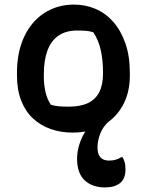

<svg xmlns="http://www.w3.org/2000/svg" viewBox="-20 -567 640 837"><path d="M303 -547Q352 -547 396 -528.5Q440 -510 473.5 -472Q507 -434 526.5 -378.5Q546 -323 546 -250V-237Q546 -162 514.5 -106Q483 -50 427 -19.5Q371 11 296 11Q245 11 201 -4.5Q157 -20 124 -50.5Q91 -81 72.5 -128Q54 -175 54 -238V-250Q54 -340 85.5 -407Q117 -474 173.5 -510.5Q230 -547 303 -547ZM317 -434Q268 -434 235.5 -412Q203 -390 187 -347Q171 -304 171 -242V-235Q171 -200 178 -167.5Q185 -135 202 -110Q220 -105 238 -103.5Q256 -102 279 -102Q331 -102 364 -118Q397 -134 413 -166Q429 -198 429 -246V-252Q429 -306 419 -349.5Q409 -393 387 -426Q373 -431 356.5 -432.5Q340 -434 317 -434ZM316 125Q316 96 325 65.5Q334 35 350.5 8.5Q367 -18 389.5 -39Q412 -60 438 -70Q453 -79 464.5 -81Q476 -83 486 -80Q484 -70 476.5 -60.5Q469 -51 458 -41Q429 -16 417 15.5Q405 47 405 76Q405 104 417.5 118.5Q430 133 455 133Q471 133 483.5 129.5Q496 126 509 118H514Q519 127 522 135.5Q525 144 526 152.5Q527 161 527 172Q527 212 503.5 231Q480 250 438 250Q382 250 349 219Q316 188 316 125Z"/></svg>

Font: Recursive Casual SemiBold
Style: Regular
Weight: 600
Version: Version 1.047